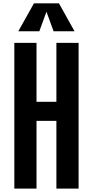

<svg xmlns="http://www.w3.org/2000/svg" viewBox="-20 -1112 548 1132"><path d="M64.5 0V-859.4H195.3V-511.7H312.5V-859.4H443.4V0H312.5V-399.4H195.3V0ZM87.9 -927.7 180.2 -1092.3H327.6L419.4 -927.7H295.9L253.9 -1043L211.9 -927.7Z"/></svg>

Font: Antonio
Style: Bold
Weight: 700
Designer: Vernon Adams
Foundry: Vernon Adams
Version: Version 1.002